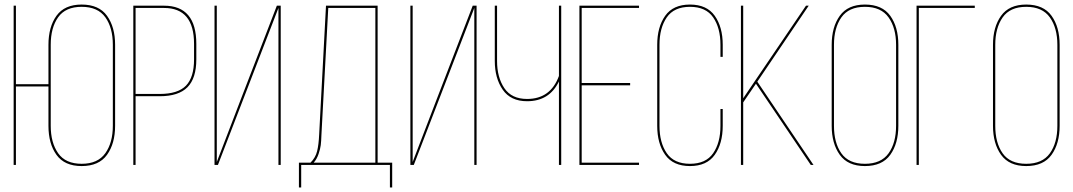

<svg xmlns="http://www.w3.org/2000/svg" viewBox="-20 -725 4718 844"><path d="M339 -705Q415 -705 450.5 -655.5Q486 -606 486 -528V-172Q486 -94 450.5 -44.5Q415 5 339 5Q264 5 228.5 -44Q193 -93 193 -172V-345H50V0H40V-700H50V-355H193V-528Q193 -607 228.5 -656Q264 -705 339 -705ZM203 -528V-172Q203 -98 235.5 -51.5Q268 -5 339 -5Q410 -5 443 -51.5Q476 -98 476 -172V-528Q476 -603 443 -649Q410 -695 339 -695Q268 -695 235.5 -649Q203 -603 203 -528Z M566 -700H701Q843 -700 843 -532V-464Q843 -381 804 -341.5Q765 -302 682 -302H576V0H566ZM576 -312H682Q762 -312 797.5 -348.5Q833 -385 833 -464V-532Q833 -690 701 -690H576Z M1204 -690 938 0H923V-700H933V-13L1038 -287L1197 -700H1214V0H1204Z M1704 99H1694V0H1304V99H1294V-10H1345Q1367 -32 1374 -60.5Q1381 -89 1383 -134L1413 -700H1640V-10H1704ZM1423 -690 1393 -133Q1392 -103 1390 -87Q1388 -71 1380.5 -48.5Q1373 -26 1359 -10H1630V-690Z M2065 -690 1799 0H1784V-700H1794V-13L1899 -287L2058 -700H2075V0H2065Z M2437 0V-367Q2395 -280 2297 -280Q2225 -280 2190 -330.5Q2155 -381 2155 -457V-700H2165V-457Q2165 -385 2197 -337.5Q2229 -290 2297 -290Q2400 -290 2437 -391V-700H2447V0Z M2537 -360H2750V-350H2537V-10H2789V0H2527V-700H2789V-690H2537Z M3157 -528V-475H3147V-528Q3147 -602 3115 -648.5Q3083 -695 3013 -695Q2943 -695 2911 -648.5Q2879 -602 2879 -528V-172Q2879 -98 2911 -51.5Q2943 -5 3013 -5Q3083 -5 3115 -51.5Q3147 -98 3147 -172V-246H3157V-172Q3157 -94 3122 -44.5Q3087 5 3013 5Q2939 5 2904 -44.5Q2869 -94 2869 -172V-528Q2869 -606 2904 -655.5Q2939 -705 3013 -705Q3087 -705 3122 -655.5Q3157 -606 3157 -528Z M3544 0 3303 -357 3247 -275V0H3237V-700H3247V-293L3523 -700H3535L3309 -366L3556 0Z M3636 -172V-528Q3636 -606 3671.5 -655.5Q3707 -705 3782 -705Q3858 -705 3893.5 -655.5Q3929 -606 3929 -528V-172Q3929 -94 3893.5 -44.5Q3858 5 3782 5Q3707 5 3671.5 -44.5Q3636 -94 3636 -172ZM3646 -528V-172Q3646 -97 3678.5 -51Q3711 -5 3782 -5Q3853 -5 3886 -51Q3919 -97 3919 -172V-528Q3919 -602 3886 -648.5Q3853 -695 3782 -695Q3711 -695 3678.5 -648.5Q3646 -602 3646 -528Z M4265 -690H4019V0H4009V-700H4265Z M4345 -172V-528Q4345 -606 4380.5 -655.5Q4416 -705 4491 -705Q4567 -705 4602.5 -655.5Q4638 -606 4638 -528V-172Q4638 -94 4602.5 -44.5Q4567 5 4491 5Q4416 5 4380.5 -44.5Q4345 -94 4345 -172ZM4355 -528V-172Q4355 -97 4387.5 -51Q4420 -5 4491 -5Q4562 -5 4595 -51Q4628 -97 4628 -172V-528Q4628 -602 4595 -648.5Q4562 -695 4491 -695Q4420 -695 4387.5 -648.5Q4355 -602 4355 -528Z"/></svg>

Font: Bebas Neue Thin
Style: Regular
Weight: 200
Designer: Ryoichi Tsunekawa
Foundry: Ryoichi Tsunekawa
Version: Version 1.003;PS 001.003;hotconv 1.0.70;makeotf.lib2.5.58329